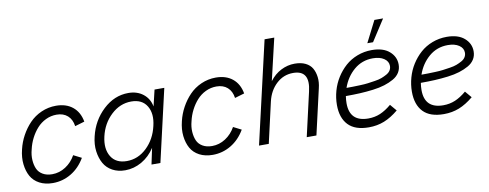

<svg xmlns="http://www.w3.org/2000/svg" viewBox="-60 -980 3254 1277"><g transform="rotate(-10 1567.0 -341.5)"><path d="M211.4 7.3Q159.7 7.3 121.6 -12.9Q83.5 -33.2 64.2 -67.9Q44.9 -102.5 39.6 -149.2Q34.2 -195.8 47.4 -249Q58.6 -296.9 82.3 -340.3Q106 -383.8 139.6 -418.9Q173.3 -454.1 220.2 -474.9Q267.1 -495.6 319.3 -495.6Q387.7 -495.6 431.6 -460Q475.6 -424.3 487.3 -358.9L422.4 -339.8Q416 -385.7 387.5 -411.1Q358.9 -436.5 313 -436.5Q274.4 -436.5 240 -419.9Q205.6 -403.3 180.4 -375.2Q155.3 -347.2 137.2 -311.8Q119.1 -276.4 110.4 -236.8Q100.6 -200.7 102.8 -167Q105 -133.3 116.2 -107.7Q127.4 -82 153.6 -66.7Q179.7 -51.3 217.3 -51.3Q265.6 -51.3 307.9 -78.6Q350.1 -106 375.5 -151.9L429.7 -124.5Q392.6 -61 335.4 -26.9Q278.3 7.3 211.4 7.3Z M700.2 7.3Q651.4 7.3 614.3 -12.9Q577.1 -33.2 557.4 -68.1Q537.6 -103 531.2 -150.1Q524.9 -197.3 538.1 -250.5Q562.5 -354 637.9 -424.8Q713.4 -495.6 808.1 -495.6Q867.2 -495.6 907.7 -463.9Q948.2 -432.1 958.5 -378.4L984.4 -487.8H1050.3L938 0H877.9L900.9 -108.9Q865.7 -54.2 812.3 -23.4Q758.8 7.3 700.2 7.3ZM721.2 -51.3Q797.4 -51.3 856.2 -107.7Q915 -164.1 934.6 -250.5Q954.1 -331.1 922.4 -383.8Q890.6 -436.5 817.4 -436.5Q741.2 -436.5 681.2 -380.1Q621.1 -323.7 601.6 -238.3Q583 -157.2 615.2 -104.2Q647.5 -51.3 721.2 -51.3Z M1291 7.3Q1239.3 7.3 1201.2 -12.9Q1163.1 -33.2 1143.8 -67.9Q1124.5 -102.5 1119.1 -149.2Q1113.8 -195.8 1127 -249Q1138.2 -296.9 1161.9 -340.3Q1185.5 -383.8 1219.2 -418.9Q1252.9 -454.1 1299.8 -474.9Q1346.7 -495.6 1398.9 -495.6Q1467.3 -495.6 1511.2 -460Q1555.2 -424.3 1566.9 -358.9L1502 -339.8Q1495.6 -385.7 1467 -411.1Q1438.5 -436.5 1392.6 -436.5Q1354 -436.5 1319.6 -419.9Q1285.2 -403.3 1260 -375.2Q1234.9 -347.2 1216.8 -311.8Q1198.7 -276.4 1189.9 -236.8Q1180.2 -200.7 1182.4 -167Q1184.6 -133.3 1195.8 -107.7Q1207 -82 1233.2 -66.7Q1259.3 -51.3 1296.9 -51.3Q1345.2 -51.3 1387.5 -78.6Q1429.7 -106 1455.1 -151.9L1509.3 -124.5Q1472.2 -61 1415 -26.9Q1357.9 7.3 1291 7.3Z M1604 0 1763.2 -689.9H1828.6L1762.2 -407.2Q1794.9 -450.7 1839.1 -473.1Q1883.3 -495.6 1931.6 -495.6Q1974.1 -495.6 2004.2 -481Q2034.2 -466.3 2048.8 -440.7Q2063.5 -415 2067.6 -380.6Q2071.8 -346.2 2062 -306.6L1991.7 0H1926.3L1994.1 -296.4Q2027.3 -436.5 1910.6 -436.5Q1845.7 -436.5 1797.6 -391.8Q1749.5 -347.2 1732.9 -275.9L1669.9 0Z M2563.5 -689.9 2470.2 -545.4H2431.6L2504.9 -689.9ZM2612.3 -370.1Q2612.3 -339.8 2597.7 -316.2Q2583 -292.5 2555.4 -276.9Q2527.8 -261.2 2493.7 -250.5Q2459.5 -239.7 2414.3 -234.1Q2369.1 -228.5 2325.4 -226.3Q2281.7 -224.1 2230 -224.1Q2226.1 -198.2 2226.1 -175.8Q2226.1 -51.3 2352.1 -51.3Q2395.5 -51.3 2432.9 -67.1Q2470.2 -83 2508.8 -115.7L2546.4 -71.3Q2497.6 -30.8 2449.7 -11.7Q2401.9 7.3 2345.7 7.3Q2252.4 7.3 2206.8 -40.5Q2161.1 -88.4 2161.1 -175.8Q2161.1 -223.6 2174.3 -270.5Q2187.5 -317.4 2212.9 -357.7Q2238.3 -397.9 2272.9 -429Q2307.6 -460 2354 -477.8Q2400.4 -495.6 2452.1 -495.6Q2528.8 -495.6 2570.6 -459.2Q2612.3 -422.9 2612.3 -370.1ZM2449.7 -440.4Q2376.5 -440.4 2322.5 -394.5Q2268.6 -348.6 2243.7 -276.9Q2270.5 -276.9 2287.8 -277.3Q2305.2 -277.8 2336.2 -278.8Q2367.2 -279.8 2388.7 -282.7Q2410.2 -285.6 2437.7 -289.8Q2465.3 -293.9 2483.9 -301Q2502.4 -308.1 2519.5 -317.6Q2536.6 -327.1 2545.2 -340.8Q2553.7 -354.5 2553.7 -371.1Q2553.7 -401.9 2525.1 -421.1Q2496.6 -440.4 2449.7 -440.4Z M3118.7 -370.1Q3118.7 -339.8 3104 -316.2Q3089.4 -292.5 3061.8 -276.9Q3034.2 -261.2 3000 -250.5Q2965.8 -239.7 2920.7 -234.1Q2875.5 -228.5 2831.8 -226.3Q2788.1 -224.1 2736.3 -224.1Q2732.4 -198.2 2732.4 -175.8Q2732.4 -51.3 2858.4 -51.3Q2901.9 -51.3 2939.2 -67.1Q2976.6 -83 3015.1 -115.7L3052.7 -71.3Q3003.9 -30.8 2956.1 -11.7Q2908.2 7.3 2852.1 7.3Q2758.8 7.3 2713.1 -40.5Q2667.5 -88.4 2667.5 -175.8Q2667.5 -223.6 2680.7 -270.5Q2693.8 -317.4 2719.2 -357.7Q2744.6 -397.9 2779.3 -429Q2814 -460 2860.4 -477.8Q2906.7 -495.6 2958.5 -495.6Q3035.2 -495.6 3076.9 -459.2Q3118.7 -422.9 3118.7 -370.1ZM2956.1 -440.4Q2882.8 -440.4 2828.9 -394.5Q2774.9 -348.6 2750 -276.9Q2776.9 -276.9 2794.2 -277.3Q2811.5 -277.8 2842.5 -278.8Q2873.5 -279.8 2895 -282.7Q2916.5 -285.6 2944.1 -289.8Q2971.7 -293.9 2990.2 -301Q3008.8 -308.1 3025.9 -317.6Q3043 -327.1 3051.5 -340.8Q3060.1 -354.5 3060.1 -371.1Q3060.1 -401.9 3031.5 -421.1Q3002.9 -440.4 2956.1 -440.4Z"/></g></svg>

Font: HK Grotesk Legacy
Style: Italic
Weight: 400
Italic angle: -13°
Designer: Alfredo Marco Pradil
Foundry: Hanken Design Co.
Version: Version 2.022;PS 002.022;hotconv 1.0.88;makeotf.lib2.5.64775